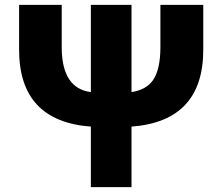

<svg xmlns="http://www.w3.org/2000/svg" viewBox="-20 -764 908 784"><path d="M810 -744V-561Q810 -269 517 -247V0H351V-247Q58 -269 58 -561V-744H232V-572Q232 -403 351 -388V-744H517V-388Q577 -397 605 -437Q635 -481 635 -572V-744Z"/></svg>

Font: KaiGen Gothic KR Heavy
Style: Heavy
Weight: 900
Designer: Ryoko NISHIZUKA  (kana & ideographs); Paul D. Hunt (Latin, Greek & Cyrillic); Wenlong ZHANG  (bopomofo); Sandoll Communi
Foundry: Adobe Systems Incorporated
Version: Version 1.002 March 28, 2018